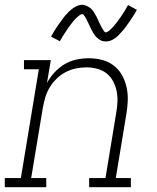

<svg xmlns="http://www.w3.org/2000/svg" viewBox="-35 -781 655 801"><path d="M-15 0V-38H52L127 -492H65V-530H177L161 -435Q174 -459 193 -479.5Q212 -500 235 -513.5Q258 -527 284 -532.5Q310 -538 335 -538Q364 -538 391 -531Q418 -524 439.5 -507.5Q461 -491 474 -467.5Q487 -444 493 -417Q499 -390 498 -361.5Q497 -333 492 -304L448 -38H511V0H337V-38H405L450 -311Q454 -334 455 -357Q456 -380 451.5 -401.5Q447 -423 436.5 -442.5Q426 -462 409.5 -475Q393 -488 371 -494Q349 -500 326 -500Q304 -500 282 -495.5Q260 -491 239.5 -480.5Q219 -470 202 -453.5Q185 -437 173 -417.5Q161 -398 154.5 -376.5Q148 -355 144 -333L95 -38H158V0ZM407 -608Q401 -608 396 -609Q391 -610 386.5 -612Q382 -614 378 -617Q374 -620 370 -623.5Q366 -627 363 -630.5Q360 -634 357.5 -638Q355 -642 352.5 -646.5Q350 -651 347.5 -655.5Q345 -660 343 -664.5Q341 -669 339 -673Q337 -677 334.5 -682.5Q332 -688 329.5 -692.5Q327 -697 325 -701.5Q323 -706 320.5 -709.5Q318 -713 315 -717.5Q312 -722 308 -722Q304 -722 300 -719.5Q296 -717 293 -714.5Q290 -712 285 -707.5Q280 -703 278 -700.5Q276 -698 274 -696Q272 -694 269.5 -691Q267 -688 265 -685Q263 -682 260.5 -679Q258 -676 255.5 -672.5Q253 -669 250 -665Q247 -661 244.5 -657Q242 -653 239 -648.5Q236 -644 233 -639.5Q230 -635 227 -630Q224 -625 221 -620Q218 -615 215 -609L178 -628Q183 -638 188 -646Q193 -654 198 -662Q203 -670 208 -677Q213 -684 217.5 -690Q222 -696 226 -702Q230 -708 234.5 -713Q239 -718 243 -722.5Q247 -727 253 -733Q259 -739 265 -743.5Q271 -748 278 -752Q285 -756 292.5 -758.5Q300 -761 307 -761Q313 -761 318 -759.5Q323 -758 327.5 -756Q332 -754 336 -751.5Q340 -749 344 -745.5Q348 -742 351 -738.5Q354 -735 356.5 -730.5Q359 -726 361.5 -722Q364 -718 366.5 -713.5Q369 -709 371 -704.5Q373 -700 375 -695.5Q377 -691 379.5 -686Q382 -681 384.5 -676Q387 -671 389 -667Q391 -663 393.5 -659.5Q396 -656 399 -651Q402 -646 406 -646Q410 -646 414 -648.5Q418 -651 421 -653.5Q424 -656 429 -661Q434 -666 436 -668Q438 -670 440 -672.5Q442 -675 444.5 -678Q447 -681 449 -683.5Q451 -686 453.5 -689.5Q456 -693 458.5 -696.5Q461 -700 464 -703.5Q467 -707 469.5 -711.5Q472 -716 475 -720Q478 -724 481 -729Q484 -734 487 -739Q490 -744 493 -749Q496 -754 499 -760L536 -740Q531 -731 526 -722.5Q521 -714 516 -706.5Q511 -699 506 -692Q501 -685 496.5 -678.5Q492 -672 488 -666.5Q484 -661 479.5 -656Q475 -651 471 -646.5Q467 -642 461 -635.5Q455 -629 449 -624.5Q443 -620 436 -616Q429 -612 421.5 -610Q414 -608 407 -608Z"/></svg>

Font: Iosevka Curly Slab XLtExObl
Style: Regular
Weight: 200
Width: 7
Italic angle: -9°
Monospace: yes
Designer: Belleve Invis
Foundry: Belleve Invis
Version: Version 11.0.0; ttfautohint (v1.8.3)